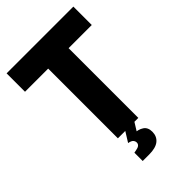

<svg xmlns="http://www.w3.org/2000/svg" viewBox="-274 -842 1143 1143"><g transform="rotate(-45 297.0 -271.0)"><path d="M211 0V-587H16V-742H578V-587H383V0ZM220 200V130L236 127Q255 124 264 116.5Q273 109 273 97Q273 86 265 76.5Q257 67 234 63L302 48Q334 48 359 64Q384 80 384 117Q384 156 357 178Q330 200 274 200ZM234 63 285 -19H362L311 63Z"/></g></svg>

Font: Exo Thin ExtraBold
Style: Regular
Weight: 800
Version: Version 2.000